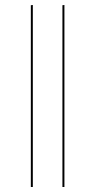

<svg xmlns="http://www.w3.org/2000/svg" viewBox="-20 -752 382 772"><path d="M112 0H104V-731L112 -732ZM239 0H231V-731L239 -732Z"/></svg>

Font: Fira Sans Compressed Eight
Style: Regular
Weight: 100
Width: 1
Designer: bBox Type GmbH & Carrois Corporate GbR & Edenspiekermann AG
Foundry: bBox Type GmbH & Carrois Corporate GbR & Edenspiekermann AG
Version: Version 4.301